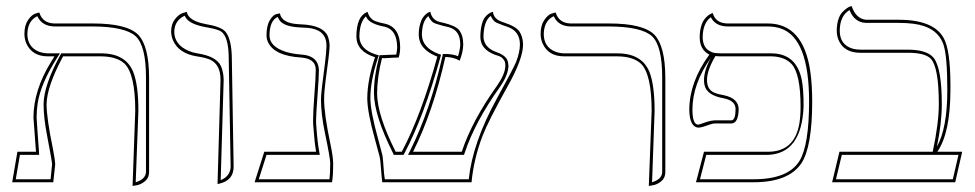

<svg xmlns="http://www.w3.org/2000/svg" viewBox="-20 -598 3198 630"><path d="M415 12.2 423.8 -233.9Q423.8 -355.5 388.2 -389.6Q362.8 -412.6 312 -413.1H187Q133.8 -314.9 132.8 -255.9Q132.8 -210.9 153.8 -108.9Q160.6 -74.2 161.1 -58.1L154.8 0H20L37.1 -100.1H98.1Q97.2 -117.2 93.3 -164.6Q89.8 -206.5 89.8 -211.9Q89.8 -301.3 147.5 -395Q152.8 -403.3 158.7 -413.1H137.2Q85.4 -413.1 66.4 -455.6Q60.1 -470.7 60.1 -486.8Q60.1 -514.6 72 -532.2Q84 -549.8 96.7 -553.7L108.9 -557.1Q119.6 -522 158.2 -521H284.2Q397 -521 433.6 -483.9Q468.8 -446.8 469.2 -344.2V-33.2Q469.2 -14.2 455.6 -3.2Q441.9 7.8 428.7 9.8ZM425.3 0Q457.5 -9.8 459 -33.2V-344.2Q459 -447.3 425.3 -479Q390.6 -510.7 284.2 -511.2H158.2Q117.7 -512.2 102.5 -544.9Q70.8 -529.8 69.8 -486.8Q69.8 -443.4 108.4 -428.2Q122.1 -423.3 137.2 -422.9H176.8L167 -407.7Q113.3 -323.2 103.5 -258.3Q100.1 -235.4 100.1 -211.9Q100.1 -207.5 103 -167.5Q106.9 -118.2 107.9 -100.6L108.4 -89.8H45.4L31.7 -9.8H146L150.9 -58.6Q150.9 -67.9 134.8 -151.4Q123 -211.4 123 -255.9Q123.5 -317.9 178.2 -418L181.2 -422.9H312Q392.1 -422.9 417 -362.3Q434.1 -319.8 434.1 -233.9Z M693.8 5.9 703.6 -335.9Q703.6 -387.7 668 -402.8Q652.3 -409.2 625.5 -413.1Q565.9 -422.9 547.4 -466.3Q542 -480 541.5 -494.1Q541.5 -519 554 -534.9Q566.4 -550.8 579.6 -555.2L592.8 -559.1Q598.6 -529.8 652.8 -519.5L654.8 -519Q704.6 -510.7 719.2 -494.6Q740.2 -470.2 740.7 -405.8L746.6 -50.8Q746.6 -6.8 700.7 4.4Q700.7 4.4 693.8 5.9ZM704.1 -6.8Q735.8 -20 736.8 -50.8L730.5 -405.8Q730.5 -479 704.1 -495.6Q691.4 -502.9 652.8 -509.3Q604.5 -518.6 590.8 -538.1Q587.9 -542.5 585.9 -546.4Q552.7 -530.8 551.8 -494.1Q551.8 -451.7 598.6 -431.2Q612.3 -425.3 627.4 -422.9Q689.9 -413.6 705.1 -380.9Q713.4 -362.3 713.9 -335.9Z M1043.5 -272Q1043.5 -223.1 1064.5 -124Q1072.8 -84 1073.2 -63Q1073.2 -18.6 1069.3 0H815.4L847.2 -100.1H1017.1Q1011.7 -132.3 1008.3 -181.2Q1007.3 -189 1007.3 -204.1Q1007.3 -230.5 1011.7 -289.1Q1016.1 -345.2 1016.1 -369.1Q1016.1 -403.8 972.7 -408.7Q970.7 -408.7 969.2 -409.2Q881.3 -414.1 859.4 -459.5Q854.5 -470.7 854.5 -481.9Q854.5 -514.2 865.5 -532Q876.5 -549.8 887.2 -551.8L898.4 -554.2Q904.3 -521.5 959.5 -518.6Q963.9 -518.6 968.3 -518.1Q1039.6 -515.1 1055.2 -480Q1061 -465.8 1061.5 -448.2Q1061.5 -427.7 1048.3 -333Q1043.5 -296.4 1043.5 -272ZM1033.2 -272Q1033.2 -294.4 1046.4 -391.1Q1050.8 -425.8 1051.3 -448.2Q1051.3 -495.6 1002 -504.9Q988.3 -507.3 967.8 -507.8Q914.6 -509.8 898.4 -529.8Q894 -536.1 891.1 -542.5Q864.7 -530.3 864.3 -481.9Q864.3 -444.8 918.5 -427.7Q941.4 -420.9 969.7 -418.9Q1017.1 -415.5 1024.9 -380.4Q1025.9 -374.5 1026.4 -369.1Q1026.4 -344.2 1022 -287.1Q1017.6 -229.5 1017.1 -204.1Q1017.1 -188.5 1018.1 -182.6V-181.6Q1021.5 -131.8 1027.3 -101.6L1029.3 -89.8H854.5L829.1 -9.8H1061Q1063.5 -28.3 1063.5 -63Q1063.5 -79.1 1046.4 -160.6Q1033.2 -223.1 1033.2 -272Z M1696.3 -452.1Q1696.3 -404.8 1645.5 -314.5Q1582.5 -201.7 1563 -151.4Q1534.2 -75.2 1527.3 0H1234.4Q1232.9 -6.8 1228.5 -64.5Q1227.5 -77.6 1225.1 -85.9Q1219.7 -106.4 1210 -142.1Q1185.1 -231.4 1185.1 -275.9Q1185.5 -335.4 1210.4 -410.2Q1150.4 -429.2 1149.4 -477.1Q1149.4 -543.5 1183.6 -558.1Q1183.6 -558.1 1186 -559.1Q1192.9 -535.6 1212.4 -528.3Q1224.1 -523.9 1244.1 -520Q1292.5 -508.3 1293 -443.8Q1293 -424.3 1288.1 -409.2Q1272.9 -409.2 1254.4 -407.7Q1240.7 -406.7 1233.4 -407.2Q1217.8 -346.2 1217.3 -292Q1217.8 -219.7 1278.3 -100.1H1298.3Q1361.8 -219.2 1415 -412.1Q1355 -435.5 1354 -482.9Q1354 -502.9 1358.2 -518.1Q1362.3 -533.2 1367.7 -540.5Q1373 -547.9 1378.7 -552.5Q1384.3 -557.1 1388.2 -558.1L1392.1 -559.1Q1397.9 -531.7 1423.3 -525.9Q1425.3 -525.4 1429.2 -524.4Q1434.1 -523.4 1436 -522.9Q1474.1 -513.7 1486.3 -499.5Q1500 -481.9 1500 -452.1Q1499.5 -426.3 1488.3 -398.9Q1468.3 -410.6 1441.4 -411.1Q1401.4 -231.9 1335.4 -100.1H1495.1Q1529.3 -203.1 1612.3 -318.8Q1637.7 -356 1638.2 -381.8Q1638.2 -387.7 1637.2 -392.8Q1636.2 -397.9 1633.3 -401.4Q1630.4 -404.8 1628.2 -407.5Q1626 -410.2 1621.6 -412.1Q1617.2 -414.1 1615.7 -414.6Q1614.3 -415 1609.9 -416.5L1605 -418Q1556.6 -436 1556.2 -476.1Q1556.2 -498 1560.3 -515.1Q1564.5 -532.2 1570.3 -540Q1576.2 -547.9 1582.8 -552.5Q1589.4 -557.1 1593.3 -558.1L1597.2 -559.1Q1600.6 -535.6 1626 -526.9Q1627.4 -526.4 1629.9 -525.4Q1635.3 -523.4 1637.2 -522.9Q1672.4 -511.2 1684.1 -495.1Q1695.8 -477.5 1696.3 -452.1ZM1686 -452.1Q1686 -497.1 1643.1 -510.7Q1641.6 -511.2 1638.7 -512.2Q1635.3 -513.2 1633.8 -513.7Q1607.9 -523.4 1603.5 -526.9Q1594.7 -535.2 1590.3 -545.9Q1566.9 -528.8 1566.4 -476.1Q1568.4 -441.9 1608.4 -427.2Q1638.7 -417 1645.5 -398.9Q1647.9 -390.6 1648.4 -381.8Q1647.5 -351.6 1620.6 -313Q1538.1 -197.3 1504.9 -96.7L1502.4 -89.8H1318.8L1326.2 -104.5Q1391.6 -236.3 1431.6 -413.1L1433.1 -420.9H1441.4Q1467.3 -420.4 1482.9 -413.6Q1490.2 -438.5 1490.2 -452.1Q1490.2 -497.1 1455.6 -507.8Q1451.7 -509.3 1434.1 -513.2Q1407.2 -520 1400.4 -524.9Q1390.6 -533.2 1385.7 -545.4Q1364.7 -528.3 1364.3 -482.9Q1366.2 -441.4 1418.5 -421.4L1427.2 -418.5L1424.8 -409.2Q1370.6 -214.4 1307.1 -95.2L1304.2 -89.8H1272L1269.5 -95.7Q1208 -218.3 1207 -292Q1207 -348.1 1223.6 -409.7L1225.6 -417H1233.4Q1240.2 -417 1252.9 -418Q1269 -418.9 1280.3 -418.9Q1283.2 -433.6 1283.2 -443.8Q1282.2 -501 1242.2 -510.3Q1195.8 -519 1183.6 -538.6Q1181.6 -542 1180.7 -544.4Q1159.7 -524.9 1159.2 -477.1Q1161.1 -435.5 1212.9 -419.4L1223.1 -416.5L1219.7 -406.7Q1195.3 -333 1195.3 -275.9Q1195.3 -232.9 1221.7 -138.2Q1230 -108.4 1234.9 -88.4Q1236.3 -82.5 1240.2 -28.3Q1241.2 -18.1 1242.7 -9.8H1518.1Q1530.8 -129.9 1609.9 -273.9Q1664.6 -373 1673.3 -394.5Q1686 -427.2 1686 -452.1Z M2108.9 12.2 2118.2 -233.9Q2118.2 -355.5 2082.5 -389.6Q2057.1 -412.6 2005.9 -413.1H1831.1Q1779.3 -413.1 1760.3 -455.6Q1753.9 -470.7 1753.9 -486.8Q1753.9 -514.6 1765.9 -532.2Q1777.8 -549.8 1790.5 -553.7L1803.2 -557.1Q1814 -522 1852.1 -521H1978Q2090.8 -521 2127.4 -483.9Q2162.6 -446.8 2163.1 -344.2V-33.2Q2163.1 -14.2 2149.7 -3.2Q2136.2 7.8 2122.6 9.8ZM2119.6 0Q2151.9 -9.8 2152.8 -33.2V-344.2Q2152.8 -447.3 2119.6 -479Q2085 -510.7 1978 -511.2H1852.1Q1811.5 -512.2 1796.9 -544.9Q1765.1 -529.8 1764.2 -486.8Q1764.2 -443.4 1802.7 -428.2Q1816.4 -423.3 1831.1 -422.9H2005.9Q2085.9 -422.9 2110.8 -362.3Q2127.9 -319.8 2127.9 -233.9Z M2606.9 -248Q2606.9 -354 2578.1 -387.2Q2554.7 -412.6 2510.7 -413.1H2344.7Q2335.4 -413.1 2327.6 -414.1Q2300.3 -368.7 2299.8 -335.9Q2299.8 -304.2 2323.7 -293.9Q2336.4 -288.6 2356.9 -285.2Q2402.8 -274.9 2403.8 -240.2Q2402.8 -194.3 2380.9 -192.9H2324.7Q2317.4 -192.9 2289.1 -182.6Q2278.8 -179.2 2271 -179.2Q2242.7 -181.6 2241.7 -237.8Q2242.2 -329.6 2307.6 -418.9Q2276.4 -434.1 2275.9 -475.1Q2275.9 -495.1 2280.3 -510.5Q2284.7 -525.9 2290.8 -533.9Q2296.9 -542 2303.2 -546.9Q2309.6 -551.8 2314.5 -553.7L2318.8 -555.2Q2327.6 -522 2366.7 -521H2499Q2615.7 -521 2638.7 -364.3Q2645 -320.8 2645 -265.1Q2645 -116.2 2609.4 -62Q2567.4 0 2452.6 0H2263.7L2290 -100.1H2500Q2587.4 -100.1 2603 -193.4Q2606.9 -217.8 2606.9 -248ZM2313.5 -409.7Q2252 -323.2 2252 -237.8Q2252.4 -189 2271 -189Q2273.9 -189 2299.3 -198.2Q2313 -202.6 2324.7 -203.1H2380.9Q2393.6 -205.6 2393.6 -240.2Q2393.6 -267.1 2356.9 -274.9Q2355.5 -275.4 2355 -275.4Q2298.3 -285.2 2291.5 -319.8Q2290 -327.6 2290 -335.9Q2290.5 -369.1 2313.5 -409.7ZM2319.8 -425.3 2329.1 -423.8Q2337.4 -422.9 2344.7 -422.9H2510.7Q2592.3 -422.9 2610.4 -337.9Q2617.2 -304.7 2616.7 -248Q2610.4 -94.2 2500 -89.8H2297.4L2276.9 -9.8H2452.6Q2566.4 -9.8 2603.5 -70.3Q2634.8 -122.1 2634.8 -265.1Q2634.8 -472.2 2542.5 -504.4Q2522.5 -511.2 2499 -511.2H2366.7Q2326.7 -512.2 2312.5 -541.5Q2286.1 -522.5 2285.6 -475.1Q2286.6 -439.9 2312 -428.7Z M2928.2 -533.2Q3043.9 -533.2 3076.7 -472.7Q3098.1 -433.6 3098.6 -322.3Q3098.6 -313.5 3098.6 -301.8Q3098.1 -161.6 3055.7 -100.1H3137.2L3114.3 0H2710.4L2734.4 -100.1H3040.5Q3060.5 -193.8 3060.5 -255.9Q3060.5 -376 3034.7 -404.8Q3015.1 -425.3 2957.5 -424.8H2803.2Q2747.6 -424.8 2730.5 -469.2Q2725.6 -482.9 2725.6 -497.1Q2725.6 -517.1 2730.5 -533Q2735.4 -548.8 2742.9 -556.9Q2750.5 -564.9 2757.6 -570.1Q2764.6 -575.2 2769.5 -576.7L2774.4 -578.1Q2788.6 -536.6 2821.3 -533.2ZM2742.2 -89.8 2723.1 -9.8H3106.4L3125 -89.8ZM3054.2 -116.7Q3088.4 -177.7 3088.4 -301.8Q3088.4 -417 3075.2 -453.1Q3054.7 -509.8 2978 -520Q2955.6 -522.9 2928.2 -522.9H2821.3Q2783.2 -524.4 2767.6 -564.9Q2735.8 -546.4 2735.4 -497.1Q2735.4 -450.7 2778.8 -438Q2790.5 -435.1 2803.2 -435.1H2957.5Q3022.9 -435.1 3044.4 -407.2Q3070.3 -372.1 3070.3 -255.9Q3070.3 -194.3 3054.2 -116.7Z"/></svg>

Font: Linux Biolinum Outline O
Style: Bold
Weight: 700
Designer: Philipp H. Poll
Foundry: Philipp H. Poll
Version: Version 0.9.2